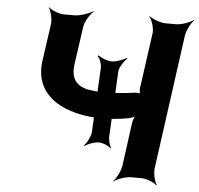

<svg xmlns="http://www.w3.org/2000/svg" viewBox="-53 -792 905 873"><g transform="rotate(5 399.0 -355.5)"><path d="M460 -186 475 -477C478 -496 498 -526 511 -536L508 -539C495 -529 460 -517 441 -517C421 -517 391 -529 380 -539L375 -536C386 -526 397 -496 394 -477L379 -186C376 -166 360 -136 349 -126L352 -123C363 -133 395 -145 415 -145C434 -145 461 -133 470 -123L473 -126C464 -136 457 -166 460 -186ZM413 -374C391 -374 371 -376 351 -379C287 -390 265 -428 274 -492L298 -661C301 -685 323 -722 340 -735L338 -737C320 -725 278 -711 254 -711H207C183 -711 148 -725 137 -737L135 -735C145 -722 154 -685 151 -661L127 -492C104 -325 255 -255 422 -255C462 -255 501 -260 538 -266C549 -268 568 -275 575 -281L573 -284C566 -277 560 -260 558 -249L531 -50C528 -26 509 11 495 24L496 26C511 14 550 0 574 0H621C645 0 680 14 691 26L694 24C684 11 675 -26 678 -50L762 -661C765 -685 784 -722 798 -735L796 -737C781 -725 742 -711 718 -711H671C647 -711 609 -725 595 -737L593 -735C606 -722 618 -685 615 -661L580 -409C579 -400 580 -382 584 -377L587 -380C583 -385 564 -386 553 -384C507 -377 455 -374 413 -374Z"/></g></svg>

Font: Asimov
Style: EdgeWideIt
Weight: 500
Designer: Google
Version: Version 2.000980: 2014